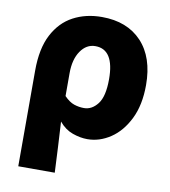

<svg xmlns="http://www.w3.org/2000/svg" viewBox="-86 -657 826 933"><g transform="rotate(10 326.5 -190.5)"><path d="M67 202V-270Q67 -379 103 -448Q139 -517 201 -550Q263 -583 342 -583Q467 -583 538.5 -507Q610 -431 610 -294Q610 -196 576 -127Q542 -58 488 -22Q434 14 374 14Q339 14 301 0.5Q263 -13 234 -48Q238 16 241 78Q244 140 247 202ZM332 -132Q371 -132 399.5 -169Q428 -206 428 -291Q428 -438 335 -438Q291 -438 262.5 -396.5Q234 -355 234 -287V-174Q259 -148 283 -140Q307 -132 332 -132Z"/></g></svg>

Font: Source Han Sans TC Heavy
Style: Regular
Weight: 900
Designer: Ryoko NISHIZUKA Ë•øÂ°öÊ∂ºÂ≠ê (kana, bopomofo & ideographs); Paul D. Hunt (Latin, Greek & Cyrillic); Sandoll Communicatio
Foundry: Adobe
Version: Version 2.004;hotconv 1.0.118;makeotfexe 2.5.65603